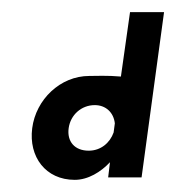

<svg xmlns="http://www.w3.org/2000/svg" viewBox="-20 -292 290 316"><path d="M93 -81C96 -103 114 -119 136 -119C154 -119 167 -107 169 -89L167 -74C161 -57 146 -44 126 -44C103 -44 90 -59 93 -81ZM213 0 250 -272H194L179 -166C157 -168 137 -167 127 -167C79 -167 39 -128 33 -81C27 -34 55 4 103 4C125 4 146 -9 161 -25L158 0Z"/></svg>

Font: Hussar Tani
Style: DwaKurs
Weight: 700
Foundry: Cannot Into Space Fonts
Version: Version 0.92